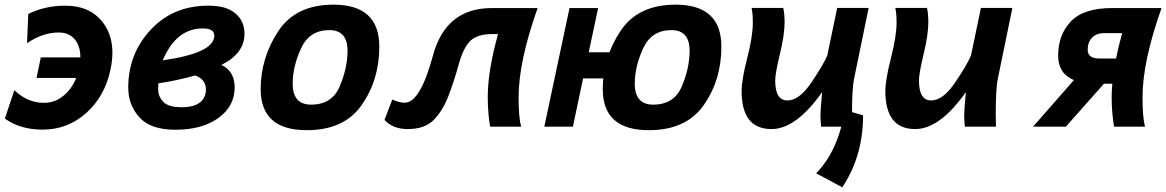

<svg xmlns="http://www.w3.org/2000/svg" viewBox="-20 -547 5035 829"><path d="M427.7 -210.4H137.7L156.2 -299.3H446.3ZM164.1 12.7Q66.9 12.7 1 -35.2L42 -157.7Q98.6 -103 169.4 -103Q224.1 -103 265.6 -143.8Q307.1 -184.6 321.3 -251.5Q327.1 -278.3 327.1 -301.3Q327.1 -338.9 311 -365.7Q286.1 -406.7 233.9 -406.7Q164.1 -406.7 96.7 -360.4L102.1 -486.8Q175.3 -522.5 260.7 -522.5Q372.6 -522.5 427.7 -445.3Q465.3 -393.1 465.3 -319.8Q465.3 -285.2 457 -246.1Q432.6 -130.9 352.3 -59.1Q272 12.7 164.1 12.7Z M737.3 13.2Q629.9 13.2 581.8 -40.5Q533.7 -94.2 533.7 -168.5Q533.7 -314.5 630.6 -418.5Q727.5 -522.5 878.9 -522.5Q945.3 -522.5 981.9 -499.5Q1035.6 -465.8 1035.6 -401.4Q1035.6 -316.4 936 -266.6Q993.2 -239.7 993.2 -169.4Q993.2 -88.4 922.9 -37.6Q852.5 13.2 737.3 13.2ZM682.6 -286.6Q905.3 -317.9 905.3 -393.1Q905.3 -424.3 855.5 -424.3Q740.7 -424.3 682.6 -286.6ZM764.6 -84Q817.4 -84 843.3 -104.7Q869.1 -125.5 869.1 -160.2Q869.1 -204.6 822.8 -221.2Q744.6 -199.2 663.6 -187Q663.1 -183.1 663.1 -160.6Q663.1 -130.4 685.1 -107.2Q707 -84 764.6 -84Z M1304.7 15.1Q1105.5 15.1 1105.5 -162.1Q1105.5 -296.4 1180.9 -411.6Q1256.3 -526.9 1419.9 -526.9Q1617.7 -526.9 1617.7 -345.7Q1617.7 -202.1 1541.7 -93.5Q1465.8 15.1 1304.7 15.1ZM1323.2 -95.2Q1413.6 -95.2 1447 -174.3Q1480.5 -253.4 1480.5 -328.1Q1480.5 -417 1401.9 -417Q1315.9 -417 1279.8 -338.1Q1243.7 -259.3 1243.7 -186Q1243.7 -95.2 1323.2 -95.2Z M2301.3 -512.2Q2219.2 -281.2 2219.2 -127.4Q2219.2 -40.5 2230 0H2096.2Q2086.4 -58.1 2085.9 -126Q2085.9 -241.2 2130.4 -399.9H2104.5Q2041 -399.9 2010.7 -370.6Q1980.5 -341.3 1960.7 -269Q1940.9 -196.8 1916 -132.3Q1891.1 -67.9 1852.3 -28.8Q1813.5 10.3 1740.7 10.3Q1675.8 10.3 1640.1 -29.3L1673.8 -117.2Q1704.6 -103.5 1727.5 -103.5Q1794.4 -103.5 1849.6 -307.9Q1904.8 -512.2 2103.5 -512.2Z M2781.7 15.1Q2582.5 15.1 2582.5 -162.1Q2582.5 -296.4 2658 -411.6Q2733.4 -526.9 2897 -526.9Q3094.7 -526.9 3094.7 -345.7Q3094.7 -202.1 3018.8 -93.5Q2942.9 15.1 2781.7 15.1ZM2800.3 -95.2Q2890.6 -95.2 2924.1 -174.3Q2957.5 -253.4 2957.5 -328.1Q2957.5 -417 2878.9 -417Q2793 -417 2756.8 -338.1Q2720.7 -259.3 2720.7 -186Q2720.7 -95.2 2800.3 -95.2ZM2453.6 0H2330.1L2439 -512.2H2562.5L2522 -321.3H2691.4L2667.5 -208.5H2497.6Z M3225.1 -512.7H3361.8Q3367.2 -491.2 3367.7 -452.1Q3367.7 -396.5 3347.4 -313.5Q3327.1 -230.5 3327.1 -199.2Q3327.1 -113.3 3379.9 -113.3Q3430.7 -113.3 3482.7 -189.9Q3534.7 -266.6 3551.8 -307.1L3594.7 -512.7H3730.5L3667 -203.6Q3658.7 -162.6 3658.7 -52.7Q3658.7 -27.8 3659.7 0H3525.4Q3522.5 -26.9 3522.5 -51.3Q3522.5 -73.2 3529.8 -149.4Q3417 10.3 3311 10.3Q3182.1 10.3 3182.1 -153.8Q3182.1 -202.1 3206.3 -296.4Q3230.5 -390.6 3230.5 -449.2Q3230.5 -489.3 3225.1 -512.7ZM3616.7 261.7 3503.9 201.2Q3599.1 104.5 3627.9 -71.8L3706.5 -49.3Q3706.5 127.4 3616.7 261.7Z M3845.7 -512.7H3982.4Q3987.8 -491.2 3988.3 -452.1Q3988.3 -396.5 3968 -313.5Q3947.8 -230.5 3947.8 -199.2Q3947.8 -113.3 4000.5 -113.3Q4051.3 -113.3 4103.3 -189.9Q4155.3 -266.6 4172.4 -307.1L4215.3 -512.7H4351.1L4287.6 -203.6Q4279.3 -162.6 4279.3 -52.7Q4279.3 -27.8 4280.3 0H4146Q4143.1 -26.9 4143.1 -51.3Q4143.1 -73.2 4150.4 -149.4Q4037.6 10.3 3931.6 10.3Q3802.7 10.3 3802.7 -153.8Q3802.7 -202.1 3826.9 -296.4Q3851.1 -390.6 3851.1 -449.2Q3851.1 -489.3 3845.7 -512.7Z M4798.8 -294.4Q4809.1 -346.2 4825.2 -403.8H4745.1Q4714.4 -403.8 4695.3 -384.3Q4676.3 -364.7 4676.3 -332.5Q4676.3 -294.4 4726.1 -294.4ZM4995.1 -512.2Q4913.1 -281.2 4913.1 -127.4Q4913.1 -40.5 4923.8 0H4790Q4780.3 -58.1 4779.8 -126Q4779.8 -154.3 4782.7 -185.5H4746.6L4582 0H4440.4L4616.7 -201.2Q4548.8 -229.5 4548.8 -306.2Q4548.8 -397 4603.8 -454.6Q4658.7 -512.2 4781.7 -512.2Z"/></svg>

Font: Cadman
Style: Bold Italic
Weight: 700
Italic angle: -12°
Designer: Paul James MIller
Foundry: High-Logic / Made with FontCreator
Version: Version 2.114;March 28, 2021;FontCreator 13.0.0.2683 64-bit